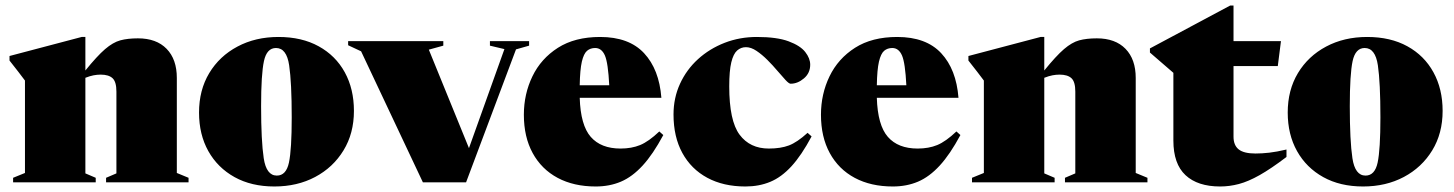

<svg xmlns="http://www.w3.org/2000/svg" viewBox="-20 -661 5272 696"><path d="M364.5 -16.5 402 -32.5V-329Q402 -364.5 388 -377.5Q374 -390.5 345 -390.5Q332.5 -390.5 319.2 -388Q306 -385.5 289.5 -379V-32.5L327 -16.5V0H27.5V-16.5L70.5 -34V-369Q62 -380.5 46.2 -401Q30.5 -421.5 14.5 -441.5V-458L276 -527H289.5V-405.5Q332 -458 360.8 -482.8Q389.5 -507.5 416.2 -514.8Q443 -522 480 -522Q547 -522 584 -484Q621 -446 621 -378.5V-34L663.5 -16.5V0H364.5Z M974.5 15Q891.5 15 830.2 -19Q769 -53 735.2 -113.2Q701.5 -173.5 701.5 -253Q701.5 -334.5 738.5 -396Q775.5 -457.5 840.8 -492.2Q906 -527 989.5 -527Q1074 -527 1135.2 -493.2Q1196.5 -459.5 1229.8 -399Q1263 -338.5 1263 -259Q1263 -177.5 1225.2 -115.8Q1187.5 -54 1122.5 -19.5Q1057.5 15 974.5 15ZM983.5 -24.5Q1017.5 -24.5 1027.5 -72Q1037.5 -119.5 1037.5 -235.5Q1037.5 -361.5 1028.2 -424.2Q1019 -487 980.5 -487Q947 -487 936.8 -439.5Q926.5 -392 926.5 -276.5Q926.5 -150.5 936 -87.5Q945.5 -24.5 983.5 -24.5Z M1850.5 -482 1669.5 0H1513L1289 -475L1242 -497V-512H1587V-495.5L1534.5 -481L1680 -124L1808.5 -483L1756 -495.5V-512H1898V-495.5Z M2155.5 -527Q2260 -527 2314.8 -468.2Q2369.5 -409.5 2377.5 -306.5H2081.5Q2084.5 -207 2121.5 -164.8Q2158.5 -122.5 2229.5 -122.5Q2269.5 -122.5 2300.5 -135.2Q2331.5 -148 2370 -184.5L2384.5 -171.5Q2347 -101.5 2309.5 -60.8Q2272 -20 2230.8 -2.5Q2189.5 15 2139.5 15Q2060 15 2001.5 -16.2Q1943 -47.5 1911 -106Q1879 -164.5 1879 -245Q1879 -320 1910 -384.2Q1941 -448.5 2002.5 -487.8Q2064 -527 2155.5 -527ZM2137.5 -487Q2120 -487 2108 -476.8Q2096 -466.5 2089.2 -437.5Q2082.5 -408.5 2081.5 -352H2188.5Q2184.5 -432.5 2172.8 -459.8Q2161 -487 2137.5 -487Z M2723.5 -527Q2796.5 -527 2838.8 -511.2Q2881 -495.5 2899 -472.5Q2917 -449.5 2917 -426.5Q2917 -396 2894.2 -376.8Q2871.5 -357.5 2846 -357.5Q2840 -357.5 2827.5 -371Q2815 -384.5 2798.2 -404.2Q2781.5 -424 2762 -443.5Q2742.5 -463 2722.5 -476.5Q2702.5 -490 2684 -490Q2666 -490 2652.2 -478Q2638.5 -466 2631 -435.2Q2623.5 -404.5 2623.5 -348Q2623.5 -223 2661 -172.8Q2698.5 -122.5 2767 -122.5Q2810 -122.5 2839.8 -133.8Q2869.5 -145 2907.5 -179.5L2922 -166.5Q2885.5 -98 2849 -58.2Q2812.5 -18.5 2772 -1.8Q2731.5 15 2682 15Q2602.5 15 2544 -16.5Q2485.5 -48 2453.5 -106.5Q2421.5 -165 2421.5 -246Q2421.5 -306 2445 -357.2Q2468.5 -408.5 2510.2 -446.5Q2552 -484.5 2606.8 -505.8Q2661.5 -527 2723.5 -527Z M3232.5 -527Q3337 -527 3391.8 -468.2Q3446.5 -409.5 3454.5 -306.5H3158.5Q3161.5 -207 3198.5 -164.8Q3235.5 -122.5 3306.5 -122.5Q3346.5 -122.5 3377.5 -135.2Q3408.5 -148 3447 -184.5L3461.5 -171.5Q3424 -101.5 3386.5 -60.8Q3349 -20 3307.8 -2.5Q3266.5 15 3216.5 15Q3137 15 3078.5 -16.2Q3020 -47.5 2988 -106Q2956 -164.5 2956 -245Q2956 -320 2987 -384.2Q3018 -448.5 3079.5 -487.8Q3141 -527 3232.5 -527ZM3214.5 -487Q3197 -487 3185 -476.8Q3173 -466.5 3166.2 -437.5Q3159.5 -408.5 3158.5 -352H3265.5Q3261.5 -432.5 3249.8 -459.8Q3238 -487 3214.5 -487Z M3840.5 -16.5 3878 -32.5V-329Q3878 -364.5 3864 -377.5Q3850 -390.5 3821 -390.5Q3808.5 -390.5 3795.2 -388Q3782 -385.5 3765.5 -379V-32.5L3803 -16.5V0H3503.5V-16.5L3546.5 -34V-369Q3538 -380.5 3522.2 -401Q3506.5 -421.5 3490.5 -441.5V-458L3752 -527H3765.5V-405.5Q3808 -458 3836.8 -482.8Q3865.5 -507.5 3892.2 -514.8Q3919 -522 3956 -522Q4023 -522 4060 -484Q4097 -446 4097 -378.5V-34L4139.5 -16.5V0H3840.5Z M4451.5 -165.5Q4451.5 -134.5 4470.2 -119.5Q4489 -104.5 4531 -104.5Q4554.5 -104.5 4581 -107.5Q4607.5 -110.5 4643.5 -119V-92Q4587.5 -49.5 4546.2 -26.2Q4505 -3 4471 6Q4437 15 4403 15Q4321.5 15 4277.5 -26Q4233.5 -67 4233.5 -151.5V-397L4148.5 -470.5V-485.5L4439.5 -641H4451.5V-512H4623.5L4612 -421.5H4451.5Z M4921 15Q4838 15 4776.8 -19Q4715.5 -53 4681.8 -113.2Q4648 -173.5 4648 -253Q4648 -334.5 4685 -396Q4722 -457.5 4787.2 -492.2Q4852.5 -527 4936 -527Q5020.5 -527 5081.8 -493.2Q5143 -459.5 5176.2 -399Q5209.5 -338.5 5209.5 -259Q5209.5 -177.5 5171.8 -115.8Q5134 -54 5069 -19.5Q5004 15 4921 15ZM4930 -24.5Q4964 -24.5 4974 -72Q4984 -119.5 4984 -235.5Q4984 -361.5 4974.8 -424.2Q4965.5 -487 4927 -487Q4893.5 -487 4883.2 -439.5Q4873 -392 4873 -276.5Q4873 -150.5 4882.5 -87.5Q4892 -24.5 4930 -24.5Z"/></svg>

Font: Newsreader 72pt ExtraBold
Style: Regular
Weight: 800
Designer: Hugues Gentile
Foundry: Production Type
Version: Version 1.003; ttfautohint (v1.8.3)